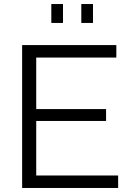

<svg xmlns="http://www.w3.org/2000/svg" viewBox="-20 -934 649 954"><path d="M293 -820V-914H235V-820ZM442 -820V-914H384V-820ZM160 -62V-333H507V-392H160V-648H558V-710H90V0H567V-62Z"/></svg>

Font: Raleway Reg
Style: Regular
Weight: 400
Designer: Matt McInerney, Pablo Impallari, Rodrigo Fuenzalida
Foundry: Matt McInerney, Pablo Impallari, Rodrigo Fuenzalida
Version: Version 3.00 July 28, 2015